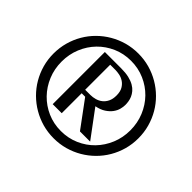

<svg xmlns="http://www.w3.org/2000/svg" viewBox="-158 -899 1117 1117"><g transform="rotate(45 400.5 -341.0)"><path d="M51.3 -340.8Q51.3 -389.2 63.7 -433.8Q76.2 -478.5 98.9 -517.3Q121.6 -556.2 153.6 -587.9Q185.5 -619.6 224.4 -642.3Q263.2 -665 307.6 -677.5Q352.1 -689.9 400.4 -689.9Q448.7 -689.9 493.2 -677.5Q537.6 -665 576.4 -642.3Q615.2 -619.6 647.2 -587.9Q679.2 -556.2 701.9 -517.3Q724.6 -478.5 737.1 -433.8Q749.5 -389.2 749.5 -340.8Q749.5 -292.5 737.1 -248Q724.6 -203.6 701.9 -164.8Q679.2 -126 647.2 -94.2Q615.2 -62.5 576.4 -39.8Q537.6 -17.1 493.2 -4.6Q448.7 7.8 400.4 7.8Q352.1 7.8 307.6 -4.6Q263.2 -17.1 224.4 -39.8Q185.5 -62.5 153.6 -94.2Q121.6 -126 98.9 -164.8Q76.2 -203.6 63.7 -248Q51.3 -292.5 51.3 -340.8ZM683.6 -340.8Q683.6 -400.9 661.9 -453.6Q640.1 -506.3 602.1 -545.4Q564 -584.5 512.2 -607.2Q460.4 -629.9 400.4 -629.9Q340.3 -629.9 288.8 -607.2Q237.3 -584.5 199.2 -545.4Q161.1 -506.3 139.4 -453.6Q117.7 -400.9 117.7 -340.8Q117.7 -280.8 139.4 -228.3Q161.1 -175.8 199.2 -136.5Q237.3 -97.2 288.8 -74.5Q340.3 -51.8 400.4 -51.8Q460.4 -51.8 512.2 -74.5Q564 -97.2 602.1 -136.5Q640.1 -175.8 661.9 -228.3Q683.6 -280.8 683.6 -340.8ZM390.6 -558.1Q427.2 -558.1 454.1 -551.8Q481 -545.4 499.5 -534.7Q518.1 -523.9 529.8 -510Q541.5 -496.1 547.9 -481.2Q554.2 -466.3 556.4 -451.7Q558.6 -437 558.6 -424.8Q558.6 -408.7 553.5 -389.2Q548.3 -369.6 534.9 -351.3Q521.5 -333 498.5 -317.9Q475.6 -302.7 440.4 -295.9L564.5 -128.9H480.5L359.4 -293H330.6V-128.9H256.3V-558.1ZM330.6 -527.8V-321.8H373.5Q393.1 -321.8 412.8 -327.4Q432.6 -333 448.2 -345.5Q463.9 -357.9 473.6 -377.9Q483.4 -397.9 483.4 -426.8Q483.4 -459 471.7 -478.8Q460 -498.5 442.9 -509.5Q425.8 -520.5 406.7 -524.2Q387.7 -527.8 373.5 -527.8Z"/></g></svg>

Font: Federo
Style: Regular
Weight: 400
Designer: Olexa M. Volochay | Cyreal.org
Foundry: Olexa M. Volochay | Cyreal.org
Version: Version 1.000